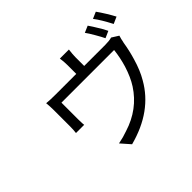

<svg xmlns="http://www.w3.org/2000/svg" viewBox="-189 -1119 1439 1439"><g transform="rotate(-45 530.0 -399.5)"><path d="M941 -679 887 -655Q874 -682 849 -725Q822 -772 806 -793L859 -816Q882 -783 902 -749Q926 -712 941 -679ZM627 -621H851Q893 -621 920 -629L974 -595Q969 -580 966 -567Q966 -566 963.5 -554Q961 -542 959 -535Q947 -460 926 -391Q900 -301 861 -235Q742 -25 466 48L401 -26Q458 -37 504 -54Q680 -109 775 -256Q813 -315 840 -401Q862 -474 870 -547H312V-368Q312 -348 313 -337Q313 -332 313.5 -322.5Q314 -313 315 -309H228Q232 -340 232 -373V-548Q232 -573 231 -586Q230 -610 228 -625Q263 -621 321 -621H543V-714Q543 -752 537 -789H633Q627 -742 627 -714ZM923 -824 976 -847Q995 -821 1021 -779Q1045 -740 1060 -711L1006 -687Q960 -776 923 -824Z"/></g></svg>

Font: Source Han Sans Regular
Style: Regular
Weight: 400
Designer: Ryoko NISHIZUKA  (kana & ideographs); Paul D. Hunt (Latin, Greek & Cyrillic); Wenlong ZHANG  (bopomofo); Sandoll Communi
Foundry: Adobe Systems Incorporated
Version: Version 1.00 January 18, 2024, initial release